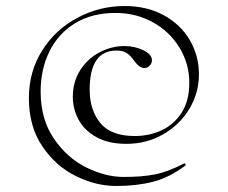

<svg xmlns="http://www.w3.org/2000/svg" viewBox="-20 -517 757 638"><path d="M76 -191Q76 -279 120 -349Q164 -419 237.5 -458Q311 -497 394 -497Q468 -497 524 -466.5Q580 -436 610.5 -384Q641 -332 641 -270Q641 -208 609 -155Q577 -102 522 -70.5Q467 -39 400 -39Q340 -39 300 -61.5Q260 -84 241 -119.5Q222 -155 222 -195Q222 -246 247 -284.5Q272 -323 311.5 -343.5Q351 -364 393 -364Q427 -364 455.5 -350.5Q484 -337 485 -317Q485 -307 477.5 -299Q470 -291 460 -291Q443 -291 426 -315Q414 -332 401.5 -340.5Q389 -349 367 -349Q278 -349 278 -219Q278 -151 313.5 -108Q349 -65 428 -65Q476 -65 517 -84Q558 -103 583.5 -142.5Q609 -182 609 -242Q609 -305 576.5 -358.5Q544 -412 488 -443Q432 -474 364 -474Q285 -474 229 -439.5Q173 -405 144 -345.5Q115 -286 115 -213Q115 -121 159 -56.5Q203 8 267 39.5Q331 71 391 71Q452 71 495 62.5Q538 54 592 26Q594 25 596 28Q598 31 596 33Q543 73 488.5 87Q434 101 366 101Q299 101 232 68Q165 35 120.5 -31Q76 -97 76 -191Z"/></svg>

Font: Cormorant Garamond Light
Style: Regular
Weight: 300
Designer: Christian Thalmann (Catharsis Fonts)
Version: Version 3.000